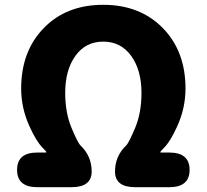

<svg xmlns="http://www.w3.org/2000/svg" viewBox="-20 -778 859 798"><path d="M135 0Q51 0 51 -72Q51 -144 135 -144H168Q173 -144 173 -146Q173 -148 156 -165Q130 -192 103 -252Q68 -328 68 -410Q68 -565 162 -661.5Q256 -758 409 -758Q562 -758 656.5 -661.5Q751 -565 751 -410Q751 -328 716 -252Q689 -192 663 -165Q646 -148 646 -146Q646 -144 651 -144H684Q768 -144 768 -72Q768 0 684 0H542Q458 0 458 -65Q458 -129 504 -173Q515 -183 541.5 -246Q568 -309 568 -392Q568 -487 525 -546Q482 -605 409 -605Q336 -605 293.5 -546Q251 -487 251 -392Q251 -309 277.5 -246Q304 -183 315 -173Q361 -129 361 -65Q361 0 277 0Z"/></svg>

Font: Resource Han Rounded JP Heavy
Style: Regular
Weight: 900
Designer: Cyano Hao (round all glyphs); Ryoko NISHIZUKA 西塚涼子 (kana, bopomofo & ideographs); Paul D. Hunt (Latin, Greek & Cyrillic)
Foundry: Cyano Hao
Version: 0.990